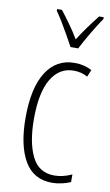

<svg xmlns="http://www.w3.org/2000/svg" viewBox="-88 -809 496 864"><g transform="rotate(10 160.0 -377.0)"><path d="M214 10Q128 10 87 -61.5Q46 -133 46 -258Q46 -395 92 -467Q138 -539 221 -539Q266 -539 300 -520L287 -488Q258 -504 223 -504Q158 -504 121 -442.5Q84 -381 84 -259Q84 -152 115.5 -88Q147 -24 218 -24Q257 -24 298 -43V-8Q280 0 257.5 5Q235 10 214 10ZM190 -606Q177 -630 161 -658.5Q145 -687 129 -713Q113 -739 101 -756V-764H123Q142 -740 165 -708Q188 -676 207 -644Q228 -677 247.5 -704Q267 -731 293 -764H314V-756Q292 -724 267.5 -682.5Q243 -641 225 -606Z"/></g></svg>

Font: Noto Sans Tamil ExtraCondensed ExtraLight
Style: Regular
Weight: 200
Width: 2
Designer: Jelle Bosma - Monotype Design Team
Foundry: Monotype Imaging Inc.
Version: Version 2.004; ttfautohint (v1.8.4.7-5d5b)